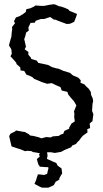

<svg xmlns="http://www.w3.org/2000/svg" viewBox="-20 -695 471 880"><path d="M237 5 231 6 215 3H197L165 8L145 4L131 2L125 -2L105 -4L95 -2L76 -10L60 -15L33 -24L28 -45L22 -71L28 -82L50 -93L53 -97L86 -91L94 -90L112 -80L118 -74L133 -72L157 -66L170 -61L192 -67L212 -65L222 -70L249 -72L258 -78L270 -82L275 -95L297 -105V-110L307 -128L323 -139L320 -159L321 -174L319 -184L330 -212L319 -231L310 -241L303 -249L292 -263L289 -274L263 -280L257 -296L240 -303L217 -314L196 -311L171 -319L153 -327L137 -333L129 -341L115 -348L101 -353L91 -370L74 -372L73 -386L56 -401L54 -408L41 -423L28 -437L34 -449L32 -469L21 -487L29 -517L32 -525L34 -548L36 -562L35 -571L49 -589L44 -597L53 -615L70 -621L86 -631L98 -640L101 -653L119 -657L134 -664L143 -670L168 -668H182L207 -673L221 -675H231L252 -666L260 -665L277 -659L293 -652L299 -645L333 -631L329 -618L320 -595L303 -587L299 -586L286 -585L248 -599L234 -605H227L210 -617L182 -608H168L144 -600L139 -591L120 -590L110 -569L112 -555L100 -546L95 -526L91 -516L99 -481L93 -469L110 -457V-444L122 -430L123 -425L149 -417L155 -407L164 -405L179 -402L201 -397L217 -388L237 -382L248 -380L271 -370L301 -361L311 -352L315 -349L339 -339L350 -327L349 -316L367 -308L374 -300L387 -288L396 -274L398 -259L405 -244L407 -231L404 -219L402 -187L408 -171L405 -150L404 -140L391 -129L393 -108L380 -103L381 -88L360 -73L352 -64L342 -50L336 -45L328 -35L311 -28L306 -20L284 -11L277 -8L260 1ZM220 157 202 165H172L161 160L148 153L138 148L146 129L148 121L154 104L167 105L182 107L196 102L199 88L202 77L201 71H190L178 70L163 69L156 59L152 46L149 34L162 23L159 13L165 5L172 -5L195 -2L198 18L197 24L195 33L221 45L231 49L238 52L244 64L251 69L262 77L265 100L259 109L252 122V128L235 138L227 153Z"/></svg>

Font: Winky Rough Light
Style: Regular
Weight: 300
Designer: Simon Atzbach
Foundry: typofactur
Version: Version 1.206; ttfautohint (v1.8.4.7-5d5b)